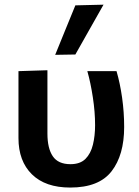

<svg xmlns="http://www.w3.org/2000/svg" viewBox="-20 -810 608 842"><path d="M288 12.5Q179 12.5 120 -45.5Q61 -103.5 61 -204.5V-498L188 -502V-224Q188 -159.5 211.5 -124.8Q235 -90 289 -90Q331.5 -90 354.8 -113.2Q378 -136.5 387.5 -175.5Q397 -214.5 397 -261Q397 -319 387.2 -383Q377.5 -447 363 -498H491Q506.5 -445 515.5 -381.5Q524.5 -318 524.5 -253Q524.5 -130 469.2 -58.8Q414 12.5 288 12.5ZM222 -569.5Q244 -624 266.2 -678.2Q288.5 -732.5 310.5 -786.5L434 -789.5Q402 -733.5 371.5 -679Q341 -624.5 310.5 -571Z"/></svg>

Font: Commissioner SemiBold
Style: Regular
Weight: 600
Designer: Kostas Bartsokas
Foundry: Kostas Bartsokas
Version: Version 1.000; ttfautohint (v1.8.3)